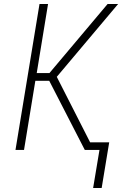

<svg xmlns="http://www.w3.org/2000/svg" viewBox="-20 -755 640 967"><path d="M449 192 481 0H407L228 -348H158L101 0H58L179 -735H222L165 -387H229L522 -735H575L266 -368L434 -38H530L492 192Z"/></svg>

Font: Iosevka Aile Extralight
Style: Italic
Weight: 200
Italic angle: -9°
Designer: Belleve Invis
Foundry: Belleve Invis
Version: Version 31.1.0; ttfautohint (v1.8.4)